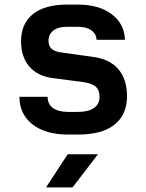

<svg xmlns="http://www.w3.org/2000/svg" viewBox="-20 -579 640 839"><path d="M277 9Q179 9 122 -35.5Q65 -80 65 -156H188Q188 -124 211.5 -107Q235 -90 277 -90H321Q366 -90 390.5 -107Q415 -124 415 -156Q415 -186 398 -200.5Q381 -215 346 -220L209 -238Q143 -247 107.5 -289Q72 -331 72 -398Q72 -476 124 -517.5Q176 -559 274 -559H320Q412 -559 468 -517Q524 -475 526 -405H402Q401 -431 379 -446.5Q357 -462 320 -462H274Q234 -462 213 -445.5Q192 -429 192 -401Q192 -376 207.5 -364Q223 -352 253 -349L382 -331Q458 -322 496.5 -277.5Q535 -233 535 -158Q535 -78 480.5 -34.5Q426 9 321 9ZM181 240 276 95H408L297 240Z"/></svg>

Font: JetBrains Mono NL
Style: Bold
Weight: 700
Monospace: yes
Designer: Philipp Nurullin, Konstantin Bulenkov
Foundry: JetBrains
Version: Version 2.305; ttfautohint (v1.8.4.7-5d5b)